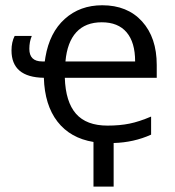

<svg xmlns="http://www.w3.org/2000/svg" viewBox="-20 -525 652 716"><path d="M328.6 4.4Q242.2 -9.8 194.3 -71.5Q146.5 -133.3 143.6 -234.9Q22.9 -236.8 22.9 -336.9Q22.9 -368.2 34.7 -391.1H98.6Q89.4 -369.6 89.4 -342.8Q89.4 -295.9 137.2 -295.9H147L149.4 -312Q165 -403.8 221.7 -454.6Q278.3 -505.4 361.3 -505.4Q455.1 -505.4 509.8 -445.1Q564.5 -384.8 564.5 -282.7V-234.9H221.7Q224.6 -145 263.4 -100.8Q302.2 -56.6 380.9 -56.6Q426.8 -56.6 462.9 -64Q499 -71.3 543.5 -90.3V-22.9Q479 6.3 403.8 8.3V170.9H328.6ZM359.4 -441.9Q298.8 -441.9 264.6 -404.8Q230.5 -367.7 224.1 -295.9H483.9Q483.9 -367.2 452.1 -404.5Q420.4 -441.9 359.4 -441.9Z"/></svg>

Font: Bpm'online Open Sans
Style: Regular
Weight: 400
Foundry: Ascender Corporation
Version: Version 1.10